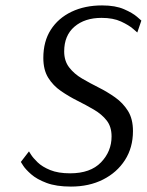

<svg xmlns="http://www.w3.org/2000/svg" viewBox="-20 -679 542 709"><path d="M487 -559Q487 -559 471.5 -572.5Q456 -586 427 -599.5Q398 -613 355 -613Q293 -613 255 -580.5Q217 -548 217 -489Q217 -454 235.5 -430Q254 -406 283 -389Q312 -372 344 -356Q376 -340 405 -319.5Q434 -299 452.5 -269.5Q471 -240 471 -195Q471 -134 441.5 -88Q412 -42 360.5 -16Q309 10 242 10Q188 10 152 -3.5Q116 -17 95 -35.5Q74 -54 65.5 -67.5Q57 -81 57 -81L87 -120Q87 -120 94.5 -108Q102 -96 119 -79.5Q136 -63 165.5 -51Q195 -39 239 -39Q314 -39 353 -79.5Q392 -120 392 -175Q392 -211 374 -234Q356 -257 327 -274Q298 -291 266 -307Q234 -323 205 -343Q176 -363 158 -392Q140 -421 140 -465Q140 -526 167.5 -569Q195 -612 244 -635.5Q293 -659 357 -659Q406 -659 438 -645Q470 -631 486 -617Q502 -603 502 -603Z"/></svg>

Font: Arsenal SC
Style: Italic
Weight: 400
Italic angle: -9.10001°
Designer: Andrij Shevchenko
Foundry: Stairsfor
Version: Version 2.001; ttfautohint (v1.8.4.7-5d5b)